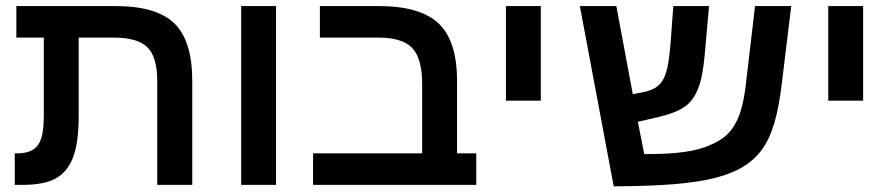

<svg xmlns="http://www.w3.org/2000/svg" viewBox="-20 -624 3018 648"><path d="M227.5 -95.2Q209 -45.4 169.9 -22.7Q130.9 0 53.7 0H29.8V-106.4H38.1Q71.8 -106.4 91.8 -119.1Q111.3 -131.8 119.6 -158Q127.9 -184.1 127.9 -237.3V-497.1H35.2V-603.5H369.6Q508.3 -603.5 568.6 -544.9Q628.9 -486.3 628.9 -350.6V0H510.7V-349.6Q510.7 -431.6 477.5 -464.4Q444.3 -497.1 364.3 -497.1H245.6V-231.9Q245.6 -145.5 227.5 -95.2Z M911.6 -603.5V0H793.9V-603.5Z M1587.4 -106.4V0H1036.6V-106.4H1404.8V-339.8Q1404.8 -426.8 1371.3 -461.9Q1337.9 -497.1 1256.8 -497.1H1059.6V-603.5H1258.3Q1398.4 -603.5 1460.4 -544.7Q1522.5 -485.8 1522.5 -351.1V-106.4Z M1805.2 -603.5V-284.2H1687.5V-603.5Z M2486.3 -60.1Q2448.2 -37.6 2392.8 -23.4Q2337.4 -9.3 2254.4 -2.4Q2171.4 4.4 2051.3 4.9L1937 -603.5H2060.1L2115.7 -306.2L2151.4 -313Q2183.1 -319.8 2200.2 -333.7Q2217.3 -347.7 2226.6 -374.5Q2231.9 -390.1 2236.1 -415.8Q2240.2 -441.4 2243.2 -478L2252.4 -603.5H2373L2358.4 -439Q2355 -402.8 2349.9 -374.8Q2344.7 -346.7 2336.9 -327.1Q2322.3 -288.1 2294.7 -266.6Q2267.1 -245.1 2206.1 -230L2132.8 -212.9L2154.3 -104H2166Q2239.3 -104 2290.5 -111.3Q2341.8 -118.7 2375 -133.8Q2412.6 -148.4 2437 -173.1Q2461.4 -197.8 2476.1 -238.5Q2490.7 -279.3 2497.6 -342.8L2528.3 -603.5H2650.4L2619.1 -346.2Q2609.4 -261.7 2592.8 -206.8Q2576.2 -151.9 2550.3 -117.4Q2524.4 -83 2486.3 -60.1Z M2893.1 -603.5V-284.2H2775.4V-603.5Z"/></svg>

Font: Arimo SemiBold
Style: Regular
Weight: 600
Designer: Steve Matteson
Foundry: Monotype Imaging Inc.
Version: Version 1.33